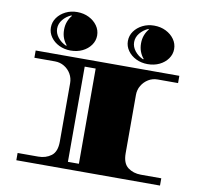

<svg xmlns="http://www.w3.org/2000/svg" viewBox="-95 -1016 1193 1120"><g transform="rotate(10 501.5 -456.5)"><path d="M73 0V-43H195Q240 -43 272 -67Q304 -91 304 -151V-497Q304 -527 289.5 -552Q275 -577 250 -592Q225 -607 195 -607H73V-650H924V-607H803Q773 -607 748.5 -592Q724 -577 709 -552Q694 -527 694 -497V-151Q694 -91 726 -67Q758 -43 803 -43H924V0ZM371 -43H436V-607H371ZM729 -685Q692 -685 661 -700Q630 -715 611.5 -741Q593 -767 593 -798Q593 -830 611.5 -856Q630 -882 661 -897.5Q692 -913 729 -913Q768 -913 799 -897.5Q830 -882 848.5 -856Q867 -830 867 -798Q867 -767 848.5 -741Q830 -715 799 -700Q768 -685 729 -685ZM273 -685Q236 -685 205 -700Q174 -715 155.5 -741Q137 -767 137 -798Q137 -830 155.5 -856Q174 -882 205 -897.5Q236 -913 273 -913Q312 -913 343 -897.5Q374 -882 392.5 -856Q411 -830 411 -798Q411 -767 392.5 -741Q374 -715 343 -700Q312 -685 273 -685ZM243 -708 246 -711Q232 -727 223.5 -749Q215 -771 215 -798Q215 -825 223.5 -847Q232 -869 246 -885L243 -888Q213 -875 193.5 -851Q174 -827 174 -798Q174 -770 193.5 -745.5Q213 -721 243 -708ZM699 -708 702 -711Q688 -727 679.5 -749Q671 -771 671 -798Q671 -825 679.5 -847Q688 -869 702 -885L699 -888Q669 -875 649.5 -851Q630 -827 630 -798Q630 -770 649.5 -745.5Q669 -721 699 -708Z"/></g></svg>

Font: Diplomata SC
Style: Regular
Weight: 400
Designer: Eduardo Rodriguez Tunni
Foundry: Eduardo Rodriguez Tunni
Version: Version 1.002; ttfautohint (v1.8.4.7-5d5b);gftools[0.9.23]